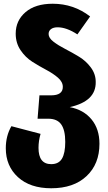

<svg xmlns="http://www.w3.org/2000/svg" viewBox="-20 -782 577 1027"><path d="M353 -209Q427 -195 469.5 -143.5Q512 -92 512 -13Q512 95 443 160Q374 225 254 225Q141 225 76 165.5Q11 106 11 11Q11 -55 41 -107L197 -66Q186 -29 186 9Q186 96 254 96Q294 96 311.5 66.5Q329 37 329 -23Q329 -86 307.5 -116.5Q286 -147 238 -147H181L191 -272H253Q316 -272 316 -317Q316 -344 290 -366.5Q264 -389 227 -408.5Q190 -428 153 -451.5Q116 -475 90 -513.5Q64 -552 64 -602Q64 -672 116.5 -717Q169 -762 262 -762Q374 -762 462 -694L394 -598Q336 -636 288 -636Q266 -636 253 -626.5Q240 -617 240 -600Q240 -579 266 -559Q292 -539 329 -520Q366 -501 403 -478.5Q440 -456 466 -421Q492 -386 492 -344Q493 -292 458.5 -258.5Q424 -225 353 -209Z"/></svg>

Font: FiraGO ExtraBold
Style: Regular
Weight: 800
Designer: bBox Type
Foundry: bBox Type GmbH
Version: Version 1.001;PS 001.001;hotconv 1.0.88;makeotf.lib2.5.64775